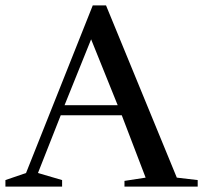

<svg xmlns="http://www.w3.org/2000/svg" viewBox="-30 -688 749 708"><path d="M429 0H699V-24L622 -33L361 -668H312L66 -50L-10 -24V0H199V-24L110 -50L194 -263H419L507 -33L429 -21ZM306 -543 404 -300H208Z"/></svg>

Font: Rufina
Style: Regular
Weight: 400
Designer: Martin Sommaruga
Foundry: Martin Sommaruga
Version: Version